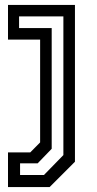

<svg xmlns="http://www.w3.org/2000/svg" viewBox="-20 -560 393 780"><path d="M12.5 200V59H103L143 18.5V-399H12.5V-540H284.5V97L181.5 200ZM61.5 151H158.5L237.5 70V-493.5H57.5V-446H190V44.5L133 103.5H61.5Z"/></svg>

Font: Tourney Medium
Style: Regular
Weight: 500
Designer: Tyler Finck
Foundry: Etcetera Type Co
Version: Version 1.015